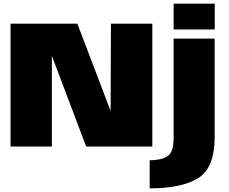

<svg xmlns="http://www.w3.org/2000/svg" viewBox="-20 -805 1256 1055"><path d="M38 0H265V-570.5H237.5L453.5 0H817V-675H589.5L587.5 -107H621.5L405 -675H38ZM802.5 230Q977.5 230 1068.5 174Q1159.5 118 1159.5 -52V-593H934V-43Q934 32 899.8 53.8Q865.5 75.5 802.5 75.5ZM934 -785V-643H1160V-785Z"/></svg>

Font: Anybody UltraCondensed Thin Black
Style: Regular
Weight: 900
Version: Version 1.111